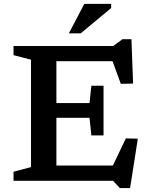

<svg xmlns="http://www.w3.org/2000/svg" viewBox="-20 -936 774 994"><path d="M516 -492V-363.5V-235H453L443.5 -326H201V-402.5H443.5L453 -492ZM669 -503.5 605.5 -502 547.5 -660.5 590.5 -619H201V-698H566.5L614 -733H660.5ZM544.5 -37.5 631.5 -219.5 693.5 -218 653.5 37.5H600.5L565 0H201V-79H581.5ZM50 0V-47L140.5 -71V-627L50 -650.5V-698H272V0ZM336.5 -763.5 416.5 -916H555.5V-894.5L398 -763.5Z"/></svg>

Font: Newsreader 9pt Medium
Style: Regular
Weight: 500
Designer: Hugues Gentile
Foundry: Production Type
Version: Version 1.003